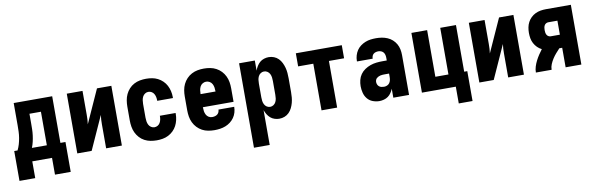

<svg xmlns="http://www.w3.org/2000/svg" viewBox="-50 -980 5099 1646"><g transform="rotate(-10 2500.0 -156.5)"><path d="M27 146V-114H56Q68 -138 75.5 -164Q83 -190 87.5 -217Q92 -244 93 -271Q94 -298 94 -325V-520H429V-114H473V146H336V0H164V146ZM181 -114H311V-406H211V-325Q211 -298 210.5 -271.5Q210 -245 206.5 -218Q203 -191 197 -165Q191 -139 181 -114Z M556 0V-520H693V-312Q693 -291 692 -270.5Q691 -250 688 -230L819 -520H944V0H807V-208Q807 -229 808 -249.5Q809 -270 812 -290L681 0Z M1247 8Q1220 8 1193 3Q1166 -2 1141.5 -15Q1117 -28 1098.5 -48.5Q1080 -69 1068.5 -93.5Q1057 -118 1052.5 -145.5Q1048 -173 1048 -200V-320Q1048 -347 1052.5 -374.5Q1057 -402 1068.5 -426.5Q1080 -451 1098.5 -471.5Q1117 -492 1141.5 -505Q1166 -518 1193 -523Q1220 -528 1247 -528Q1273 -528 1299 -523.5Q1325 -519 1348.5 -507Q1372 -495 1391 -476.5Q1410 -458 1422 -435Q1434 -412 1440 -386Q1446 -360 1446 -334V-325H1309V-329Q1309 -344 1306 -358.5Q1303 -373 1295.5 -386Q1288 -399 1275 -406.5Q1262 -414 1247 -414Q1231 -414 1217.5 -405Q1204 -396 1197 -382Q1190 -368 1187.5 -352Q1185 -336 1185 -320V-200Q1185 -184 1187.5 -168Q1190 -152 1197 -138Q1204 -124 1217.5 -115Q1231 -106 1247 -106Q1262 -106 1275 -113.5Q1288 -121 1295.5 -134Q1303 -147 1306 -161.5Q1309 -176 1309 -191V-195H1446V-186Q1446 -160 1440 -134Q1434 -108 1422 -85Q1410 -62 1391 -43.5Q1372 -25 1348.5 -13Q1325 -1 1299 3.5Q1273 8 1247 8Z M1749 8Q1722 8 1694.5 3Q1667 -2 1643 -15Q1619 -28 1600 -48Q1581 -68 1569 -93Q1557 -118 1552.5 -145.5Q1548 -173 1548 -200V-320Q1548 -348 1552.5 -375Q1557 -402 1569 -427Q1581 -452 1600 -472Q1619 -492 1643.5 -505Q1668 -518 1695 -523Q1722 -528 1750 -528Q1778 -528 1805 -523Q1832 -518 1856.5 -505Q1881 -492 1900 -472Q1919 -452 1931 -427Q1943 -402 1947.5 -375Q1952 -348 1952 -320V-203H1685V-200Q1685 -184 1687.5 -168Q1690 -152 1697.5 -137.5Q1705 -123 1719 -114.5Q1733 -106 1749 -106Q1761 -106 1773 -109Q1785 -112 1794 -119Q1803 -126 1808 -137Q1813 -148 1813 -160H1950V-159Q1950 -135 1943 -111Q1936 -87 1922 -67Q1908 -47 1888.5 -32Q1869 -17 1846 -8Q1823 1 1798.5 4.5Q1774 8 1749 8ZM1685 -317H1815V-320Q1815 -336 1812.5 -352Q1810 -368 1802.5 -382.5Q1795 -397 1780.5 -405.5Q1766 -414 1750 -414Q1734 -414 1719.5 -405.5Q1705 -397 1697.5 -382.5Q1690 -368 1687.5 -352Q1685 -336 1685 -320Z M2056 215V-520H2193V-432Q2200 -452 2211 -470Q2222 -488 2237.5 -501.5Q2253 -515 2273.5 -521.5Q2294 -528 2314 -528Q2338 -528 2360 -519.5Q2382 -511 2398.5 -494.5Q2415 -478 2425.5 -456.5Q2436 -435 2442 -412.5Q2448 -390 2450 -366.5Q2452 -343 2452 -320V-200Q2452 -177 2450 -153.5Q2448 -130 2442 -107.5Q2436 -85 2425.5 -63.5Q2415 -42 2398.5 -25.5Q2382 -9 2360 -0.5Q2338 8 2314 8Q2294 8 2273.5 1.5Q2253 -5 2237.5 -18.5Q2222 -32 2211 -50Q2200 -68 2193 -88V215ZM2254 -106Q2270 -106 2283.5 -115Q2297 -124 2304 -138.5Q2311 -153 2313 -168.5Q2315 -184 2315 -200V-320Q2315 -336 2313 -351.5Q2311 -367 2304 -381.5Q2297 -396 2283.5 -405Q2270 -414 2254 -414Q2238 -414 2224.5 -405Q2211 -396 2204 -381.5Q2197 -367 2195 -351.5Q2193 -336 2193 -320V-200Q2193 -184 2195 -168.5Q2197 -153 2204 -138.5Q2211 -124 2224.5 -115Q2238 -106 2254 -106Z M2682 0V-406H2550V-520H2950V-406H2818V0Z M3185 8Q3156 8 3128 -2.5Q3100 -13 3081.5 -35.5Q3063 -58 3055.5 -87Q3048 -116 3048 -145Q3048 -172 3054.5 -198.5Q3061 -225 3076.5 -247Q3092 -269 3115 -284.5Q3138 -300 3163.5 -309Q3189 -318 3215.5 -321Q3242 -324 3269 -324H3307V-347Q3307 -360 3304 -372.5Q3301 -385 3293.5 -394.5Q3286 -404 3274 -409Q3262 -414 3249 -414Q3238 -414 3227 -411Q3216 -408 3207.5 -401Q3199 -394 3195 -383.5Q3191 -373 3191 -362V-360H3054V-366Q3054 -389 3061 -412.5Q3068 -436 3081 -455.5Q3094 -475 3113.5 -489.5Q3133 -504 3155.5 -513Q3178 -522 3201.5 -525Q3225 -528 3249 -528Q3274 -528 3299 -524Q3324 -520 3347.5 -510Q3371 -500 3390 -483Q3409 -466 3421.5 -444Q3434 -422 3439 -397Q3444 -372 3444 -347V0H3307V-78Q3300 -60 3288.5 -43Q3277 -26 3261 -14.5Q3245 -3 3225 2.5Q3205 8 3185 8ZM3246 -106Q3259 -106 3272 -111.5Q3285 -117 3293 -128Q3301 -139 3304 -152.5Q3307 -166 3307 -180V-210H3269Q3260 -210 3250.5 -209.5Q3241 -209 3232 -207Q3223 -205 3214.5 -201Q3206 -197 3199 -191Q3192 -185 3188.5 -176Q3185 -167 3185 -158Q3185 -147 3189.5 -136Q3194 -125 3203 -118Q3212 -111 3223 -108.5Q3234 -106 3246 -106Z M3971 146H3851V0H3556V-520H3693V-114H3807V-520H3944V-114H3971Z M4056 0V-520H4193V-312Q4193 -291 4192 -270.5Q4191 -250 4188 -230L4319 -520H4444V0H4307V-208Q4307 -229 4308 -249.5Q4309 -270 4312 -290L4181 0Z M4548 0Q4548 -26 4556 -51.5Q4564 -77 4576 -100.5Q4588 -124 4602.5 -146Q4617 -168 4633 -189Q4612 -199 4595 -216Q4578 -233 4567 -254Q4556 -275 4552 -298Q4548 -321 4548 -345Q4548 -369 4552.5 -392.5Q4557 -416 4568 -437Q4579 -458 4596 -474.5Q4613 -491 4634.5 -501.5Q4656 -512 4679.5 -516Q4703 -520 4727 -520H4944V0H4807V-170H4782Q4765 -152 4748.5 -133Q4732 -114 4718.5 -93Q4705 -72 4695 -48.5Q4685 -25 4685 0ZM4727 -284H4807V-406H4727Q4717 -406 4707.5 -400.5Q4698 -395 4693 -385.5Q4688 -376 4686.5 -365.5Q4685 -355 4685 -345Q4685 -335 4686.5 -324.5Q4688 -314 4693 -304.5Q4698 -295 4707.5 -289.5Q4717 -284 4727 -284Z"/></g></svg>

Font: Iosevka Term Curly Heavy
Style: Regular
Weight: 900
Designer: Belleve Invis
Foundry: Belleve Invis
Version: Version 32.3.0